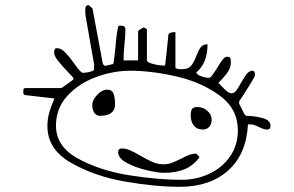

<svg xmlns="http://www.w3.org/2000/svg" viewBox="-20 -880 1134 741"><path d="M1024 -394Q1024 -380 1010 -380Q999 -380 979 -390Q959 -400 947 -400H937Q931 -285 860.5 -222Q790 -159 674 -159Q579 -159 461.5 -179.5Q344 -200 253.5 -252Q163 -304 163 -393Q163 -420 169.5 -443.5Q176 -467 190 -500L77 -513Q70 -514 70 -524V-530Q70 -540 77 -540H217Q226 -546 240.5 -556.5Q255 -567 263 -573V-580Q261 -583 257 -586.5Q253 -590 248 -596Q221 -624 205 -644Q189 -664 189 -676Q189 -685 191 -689.5Q193 -694 200 -694Q216 -694 231.5 -678Q247 -662 267 -634Q291 -599 300 -599Q312 -599 327.5 -603Q343 -607 343 -613V-633L310 -820L309 -843Q309 -860 321 -860H323Q327 -857 337 -847L377 -633Q379 -630 381.5 -628Q384 -626 386 -626Q387 -626 395.5 -628Q404 -630 417 -633Q422 -656 426 -702Q430 -754 437 -780Q440 -781 447 -781Q456 -781 460 -777.5Q464 -774 464 -765Q464 -745 460 -705Q459 -696 458 -681.5Q457 -667 457 -647H513V-760Q513 -761 521 -766.5Q529 -772 533 -774Q536 -774 540.5 -771.5Q545 -769 547 -767V-647Q547 -639 571 -633Q595 -627 613 -627H617Q622 -662 630 -747Q633 -756 657 -756V-620Q657 -613 679 -613H684Q707 -613 718 -626.5Q729 -640 738 -665Q747 -688 755.5 -698.5Q764 -709 781 -709Q781 -636 737 -600Q742 -591 757 -585.5Q772 -580 783 -580H790Q797 -585 805.5 -598.5Q814 -612 817 -616Q830 -638 839 -649.5Q848 -661 857 -661Q866 -661 868.5 -656Q871 -651 871 -640Q871 -619 858 -600.5Q845 -582 823 -560Q827 -556 837.5 -545Q848 -534 857 -527Q866 -520 873 -520Q884 -520 891.5 -530Q899 -540 910 -560Q923 -582 930.5 -592.5Q938 -603 950 -607H953Q960 -607 962 -602.5Q964 -598 964 -590Q964 -585 949.5 -561.5Q935 -538 921 -516Q902 -488 902 -486L903 -487V-480L923 -440Q926 -436 930 -433Q958 -433 991 -425Q1024 -417 1024 -394ZM898 -377Q898 -460 827.5 -511.5Q757 -563 661 -585Q565 -607 482 -607Q417 -607 350.5 -582.5Q284 -558 240 -510Q196 -462 196 -395Q196 -314 282 -267.5Q368 -221 479.5 -203.5Q591 -186 680 -186Q738 -186 788 -209.5Q838 -233 868 -276.5Q898 -320 898 -377ZM424 -478Q424 -433 366 -433Q351 -433 343.5 -445.5Q336 -458 336 -474Q336 -494 355 -514Q374 -534 394 -534Q413 -534 418.5 -517.5Q424 -501 424 -478ZM797 -417Q797 -401 787.5 -390.5Q778 -380 763 -380Q740 -380 728 -395.5Q716 -411 716 -434Q716 -451 721 -459Q726 -467 742 -467Q763 -467 780 -452.5Q797 -438 797 -417ZM750 -273Q725 -240 691.5 -226.5Q658 -213 613 -213Q590 -213 547 -223Q504 -233 470 -251Q436 -269 436 -293Q436 -307 450 -307Q466 -307 482 -300Q498 -293 522 -279Q551 -262 570.5 -254Q590 -246 611 -246Q628 -246 641.5 -251Q655 -256 680 -268Q714 -287 733 -287H737Q738 -286 744 -280.5Q750 -275 750 -273Z"/></svg>

Font: Krikikrak Dingbats
Style: Regular
Weight: 400
Designer: Jenny du Carrois
Foundry: bBox Type GmbH
Version: Version 1.001